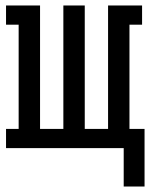

<svg xmlns="http://www.w3.org/2000/svg" viewBox="-20 -540 547 700"><path d="M431 140V0H2V-70H48V-450H2V-520H126V-70H211V-520H289V-70H374V-520H498V-450H452V-70H507V140Z"/></svg>

Font: Iosevka Slab
Style: Regular
Weight: 400
Monospace: yes
Designer: Belleve Invis
Foundry: Belleve Invis
Version: Version 11.2.4; ttfautohint (v1.8.3)